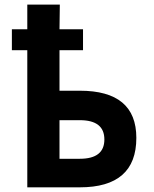

<svg xmlns="http://www.w3.org/2000/svg" viewBox="-20 -801 657 821"><path d="M321.3 -122.1Q426.3 -122.1 426.3 -204.6Q426.3 -287.1 321.3 -287.1H234.4V-122.1ZM234.4 -413.1H321.3Q563 -413.1 563 -211.4Q563 0 321.3 0H96.7V-586.4H30.8V-675.8H96.7V-781.2H235.8L234.4 -675.8H335V-586.4H234.4Z"/></svg>

Font: Cadman
Style: Bold
Weight: 700
Designer: Paul James MIller
Foundry: High-Logic / Made with FontCreator
Version: Version 2.114;March 28, 2021;FontCreator 13.0.0.2683 64-bit